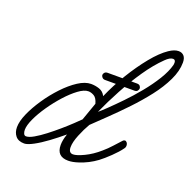

<svg xmlns="http://www.w3.org/2000/svg" viewBox="-114 -734 859 859"><g transform="rotate(20 315.0 -305.0)"><path d="M86 5Q58 5 44.5 -11.5Q31 -28 31 -53Q31 -81 47.5 -118.5Q64 -156 91 -196Q118 -236 150.5 -270.5Q183 -305 216 -326.5Q249 -348 277 -348Q297 -348 316.5 -341.5Q336 -335 346 -315Q371 -373 406 -430.5Q441 -488 478.5 -534Q516 -580 550 -603Q575 -620 595 -620Q611 -620 620.5 -609.5Q630 -599 630 -578Q630 -538 608.5 -493Q587 -448 552 -403Q517 -358 476.5 -315.5Q436 -273 398 -236.5Q360 -200 332 -173Q316 -146 301.5 -110.5Q287 -75 287 -51Q287 -24 308 -24Q325 -24 359.5 -40.5Q394 -57 427 -86Q447 -103 464 -122Q481 -141 496 -157Q500 -162 506 -162Q511 -162 515.5 -156.5Q520 -151 520 -143Q520 -134 515 -128Q500 -107 473.5 -81.5Q447 -56 427 -41Q389 -13 345 1Q318 10 297 10Q242 10 242 -45Q242 -68 252 -97Q252 -98 253 -99Q222 -73 189.5 -49Q157 -25 129 -10Q101 5 86 5ZM348 -241Q358 -249 383 -273Q408 -297 440.5 -330.5Q473 -364 505 -403Q537 -442 561 -481Q585 -520 594 -554Q595 -558 595 -564Q595 -579 583 -579Q568 -579 548 -559Q509 -521 472.5 -467.5Q436 -414 404.5 -355.5Q373 -297 348 -241ZM83 -28Q97 -28 119.5 -41Q142 -54 168 -74Q194 -94 219.5 -116Q245 -138 265 -157Q285 -176 295 -186L325 -271Q318 -297 304 -305Q290 -313 277 -313Q257 -313 230 -293Q203 -273 175 -242Q147 -211 122.5 -175.5Q98 -140 83 -107.5Q68 -75 68 -54Q68 -44 71.5 -36Q75 -28 83 -28ZM329 -386Q320 -386 315 -392Q310 -398 310 -403Q310 -409 315 -414.5Q320 -420 329 -420H469Q479 -420 483.5 -414.5Q488 -409 488 -403Q488 -398 483.5 -392Q479 -386 469 -386Z"/></g></svg>

Font: Meow Script
Style: Regular
Weight: 400
Designer: Robert E. Leuschke
Foundry: Robert E. Leuschke
Version: Version 1.010; ttfautohint (v1.8.3)